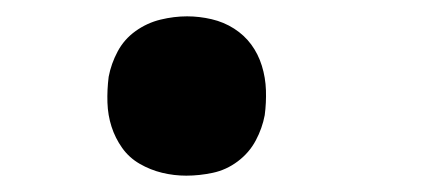

<svg xmlns="http://www.w3.org/2000/svg" viewBox="-20 -207 540 235"><path d="M208 8Q193 8 178.5 4.5Q164 1 151 -6.5Q138 -14 129.5 -26Q121 -38 116.5 -52Q112 -66 111.5 -81.5Q111 -97 113 -113Q116 -129 124 -144Q132 -159 146 -169Q160 -179 176.5 -183Q193 -187 209 -187Q224 -187 239 -183.5Q254 -180 266.5 -172Q279 -164 287.5 -152.5Q296 -141 300.5 -126.5Q305 -112 305.5 -96.5Q306 -81 304 -66Q301 -50 293 -35Q285 -20 271 -9.5Q257 1 240.5 4.5Q224 8 208 8Z"/></svg>

Font: Iosevka Term Curly
Style: Bold Italic
Weight: 700
Italic angle: -9°
Designer: Belleve Invis
Foundry: Belleve Invis
Version: Version 32.3.0